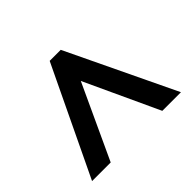

<svg xmlns="http://www.w3.org/2000/svg" viewBox="-101 -846 663 663"><g transform="rotate(-45 230.0 -514.5)"><path d="M13 -316H104L230 -588L356 -316H447L257 -713H203Z"/></g></svg>

Font: Noto Sans Khmer ExtraCondensed Medium
Style: Regular
Weight: 500
Width: 2
Designer: Danh Hong and the Monotype Design Team
Foundry: Monotype Imaging Inc.
Version: Version 2.004